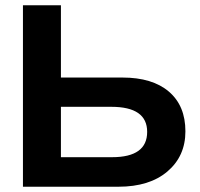

<svg xmlns="http://www.w3.org/2000/svg" viewBox="-20 -708 759 728"><path d="M683 -210Q683 -116 615 -58Q547 0 429 0H67V-688H211V-414H444Q558 -414 620.5 -360.5Q683 -307 683 -210ZM538 -208Q538 -303 402 -303H211V-112H405Q538 -112 538 -208Z"/></svg>

Font: Libra Sans
Style: Bold
Weight: 700
Foundry: Context Ltd
Version: Version 1.000